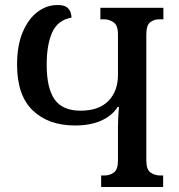

<svg xmlns="http://www.w3.org/2000/svg" viewBox="-20 -745 714 765"><path d="M383 0V-46H399Q417 -46 433.5 -57.5Q450 -69 450 -106V-240Q450 -256 451 -275.5Q452 -295 454 -319H449Q427 -284 383.5 -264.5Q340 -245 279 -245Q173 -245 110.5 -305Q48 -365 48 -487Q48 -564 70.5 -617Q93 -670 129.5 -697.5Q166 -725 209 -725Q235 -725 246.5 -716Q258 -707 261.5 -695Q265 -683 265 -675Q210 -665 188 -616Q166 -567 166 -487Q166 -394 197.5 -349Q229 -304 301 -304Q374 -304 412 -343Q450 -382 450 -446V-608Q450 -645 432 -656.5Q414 -668 397 -668H380V-714H631V-668H614Q594 -668 578.5 -656.5Q563 -645 563 -608V-106Q563 -69 580 -57.5Q597 -46 616 -46H630V0Z"/></svg>

Font: Noto Serif Georgian SemiCondensed Medium
Style: Regular
Weight: 500
Width: 4
Designer: Monotype Design Team, Akaki Razmadze
Foundry: Google LLC
Version: Version 2.003; ttfautohint (v1.8.4.7-5d5b)